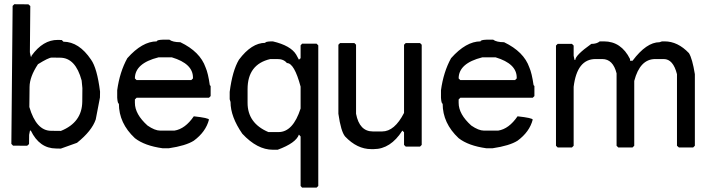

<svg xmlns="http://www.w3.org/2000/svg" viewBox="-20 -692 3299 891"><path d="M111.8 -671.9 46.4 -672.4 38.6 -664.6 32.7 -24.4 40.5 -16.1 106 -15.6 114.7 -23.4 115.2 -66.4 119.1 -85.9H123Q163.1 -3.4 239.7 -2.9L262.2 -2.4L337.4 -29.3Q406.2 -84.5 424.3 -137.7L443.8 -239.3L444.3 -266.6Q430.7 -376 402.3 -415.5Q346.7 -498 274.4 -498.5L266.6 -506.3L248 -506.8Q179.7 -507.3 126.5 -433.6V-429.7H122.6L118.7 -449.2L120.6 -664.1ZM362.3 -283.2 361.8 -220.7Q360.8 -124 262.7 -84.5L216.8 -85Q148.4 -85.4 116.2 -195.3L117.2 -289.1Q117.7 -335.9 156.2 -394Q205.6 -424.8 220.2 -424.8L259.3 -424.3Q330.6 -423.8 358.9 -318.4Z M734.9 -507.8H766.1Q781.7 -496.1 816.9 -496.1Q908.7 -452.1 934.1 -378.9Q945.8 -352.5 953.6 -296.9L957.5 -293V-246.1L949.7 -238.3H613.8L606 -230.5V-214.8Q606 -162.1 664.6 -109.4Q698.7 -85.9 723.1 -85.9H789.6Q839.4 -93.8 879.4 -152.3Q949.7 -144.5 949.7 -136.7Q935.1 -80.1 879.4 -39.1Q842.3 -15.6 763.2 -3.9H734.9Q650.9 -15.6 606 -50.8Q531.7 -120.1 531.7 -210.9Q525.9 -210.9 523.9 -238.3V-273.4Q535.6 -358.4 570.8 -421.9Q640.1 -500 707.5 -500Q707.5 -506.8 734.9 -507.8ZM606 -328.1 613.8 -320.3H867.7L875.5 -328.1V-332Q875.5 -396.5 777.8 -425.8H715.3Q606 -398.4 606 -328.1Z M1238.3 -500H1246.1Q1329.1 -480.5 1354.5 -438.5L1367.2 -415L1375 -421.9V-481.4L1381.8 -489.3H1449.2L1457 -481.4V170.9L1449.2 178.7H1381.8L1375 170.9V-58.6L1367.2 -67.4Q1353.5 -28.3 1268.6 2.9H1246.1Q1173.8 2.9 1104.5 -71.3Q1049.8 -150.4 1049.8 -218.8L1045.9 -231.4V-265.6Q1058.6 -364.3 1088.9 -415Q1147.5 -493.2 1210.9 -493.2Q1210.9 -499 1238.3 -500ZM1128.9 -278.3V-214.8Q1128.9 -120.1 1225.6 -79.1H1272.5Q1339.8 -79.1 1375 -188.5V-290Q1345.7 -399.4 1311.5 -399.4Q1295.9 -418.9 1264.6 -418H1234.4Q1128.9 -393.6 1128.9 -278.3Z M1558.1 -492.2H1624.5L1632.3 -484.4V-164.1Q1647.9 -82 1710.4 -82H1753.4Q1811 -82 1855 -168V-484.4L1862.8 -492.2H1929.2L1937 -484.4V-19.5L1929.2 -11.7H1862.8L1855 -19.5V-78.1L1847.2 -85.9Q1792.5 0 1714.4 0H1702.6Q1637.2 0 1581.5 -58.6Q1562 -82 1550.3 -164.1V-484.4Z M2237.3 -507.8H2268.6Q2284.2 -496.1 2319.3 -496.1Q2411.1 -452.1 2436.5 -378.9Q2448.2 -352.5 2456.1 -296.9L2460 -293V-246.1L2452.1 -238.3H2116.2L2108.4 -230.5V-214.8Q2108.4 -162.1 2167 -109.4Q2201.2 -85.9 2225.6 -85.9H2292Q2341.8 -93.8 2381.8 -152.3Q2452.1 -144.5 2452.1 -136.7Q2437.5 -80.1 2381.8 -39.1Q2344.7 -15.6 2265.6 -3.9H2237.3Q2153.3 -15.6 2108.4 -50.8Q2034.2 -120.1 2034.2 -210.9Q2028.3 -210.9 2026.4 -238.3V-273.4Q2038.1 -358.4 2073.2 -421.9Q2142.6 -500 2210 -500Q2210 -506.8 2237.3 -507.8ZM2108.4 -328.1 2116.2 -320.3H2370.1L2377.9 -328.1V-332Q2377.9 -396.5 2280.3 -425.8H2217.8Q2108.4 -398.4 2108.4 -328.1Z M2763.2 -500H2782.7Q2862.8 -500 2903.8 -418V-410.2H2915.5Q2980 -496.1 3040.5 -496.1L3052.2 -500H3064Q3125.5 -500 3177.2 -445.3Q3192.9 -419.9 3204.6 -347.7V-15.6L3196.8 -7.8H3130.4L3121.6 -15.6V-347.7Q3104 -418 3060.1 -418H3021Q2949.7 -418 2923.3 -316.4V-15.6L2915.5 -7.8H2849.1L2841.3 -15.6V-351.6Q2824.7 -418 2774.9 -418H2743.7Q2657.7 -418 2642.1 -289.1V-15.6L2634.3 -7.8H2567.9L2560.1 -15.6V-480.5L2567.9 -488.3H2634.3L2642.1 -480.5V-433.6L2646 -414.1H2649.9Q2649.9 -435.5 2724.1 -488.3Q2749.5 -488.3 2763.2 -500Z"/></svg>

Font: Urdu Khush Khati
Style: Regular
Weight: 400
Version: Version 001.500